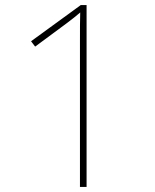

<svg xmlns="http://www.w3.org/2000/svg" viewBox="-20 -734 610 754"><path d="M320 0V-714H297L102 -572L118 -551L241 -642C266 -661 279 -671 295 -685C294 -658 294 -620 294 -563V0Z"/></svg>

Font: Noto Sans Lao UI Thin
Style: Regular
Weight: 100
Designer: Monotype Design Team
Foundry: Monotype Imaging Inc.
Version: Version 2.000